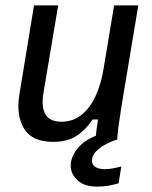

<svg xmlns="http://www.w3.org/2000/svg" viewBox="-20 -520 565 715"><path d="M177.5 8.3Q99.2 8.3 69.2 -41.7Q39.2 -91.7 52.5 -170L106.7 -500H196.7L141.7 -173.3Q133.3 -122.5 149.2 -94.6Q165 -66.7 208.3 -66.7Q251.7 -66.7 283.3 -92.1Q315 -117.5 335.4 -161.2Q355.8 -205 365 -260L405 -500H495L431.7 -120Q425.8 -82.5 421.2 -48.8Q416.7 -15 416.7 0H336.7Q336.7 -16.7 339.2 -35.4Q341.7 -54.2 345 -75H325Q299.2 -36.7 265.4 -14.2Q231.7 8.3 177.5 8.3ZM342.5 175Q293.3 175 268.3 151.2Q243.3 127.5 243.3 96.7Q243.3 65.8 267.5 34.6Q291.7 3.3 338.3 -15L415 -5V0Q393.3 6.7 372.1 18.3Q350.8 30 336.7 45Q322.5 60 322.5 78.3Q322.5 94.2 335.8 102.1Q349.2 110 370 110Q383.3 110 399.6 107.1Q415.8 104.2 431.7 100L421.7 162.5Q405.8 167.5 385 171.2Q364.2 175 342.5 175Z"/></svg>

Font: Familjen Grotesk GF
Style: Italic
Weight: 400
Designer: Anders Wikstroem, Jonas Baeckman, Matilda Gysing, Kristian Moeller
Foundry: Familjen STHML AB
Version: Version 2.000; Beta; Release 4; Build 6